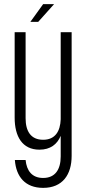

<svg xmlns="http://www.w3.org/2000/svg" viewBox="-20 -715 425 930"><path d="M189 -695 127 -609H165L242 -695ZM274 -137C272 -79 247 -38 189 -38C129 -38 104 -80 104 -142V-559H51V-145C51 -54 88 10 171 10C224 10 257 -16 274 -57V43C274 105 248 147 189 147C135 147 109 112 104 60H52C58 141 102 195 189 195C283 195 327 131 327 40V-559H274Z"/></svg>

Font: Modon Arabic
Style: Regular
Weight: 400
Designer: Ahmedzaza
Foundry: Ahmedzaza
Version: Version 2.010